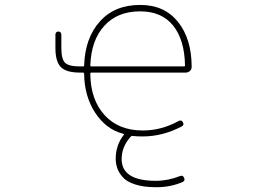

<svg xmlns="http://www.w3.org/2000/svg" viewBox="-20 -576 1040 790"><path d="M625 194.3Q623 194.3 621.1 194.3Q570.3 194.3 535.2 182.6Q500 170.9 484.4 152.3Q467.8 132.8 461.9 114.3Q456.1 95.7 456.1 78.1Q456.1 22.5 487.3 -18.6L489.3 -20.5Q492.2 -24.4 487.3 -25.4L484.4 -26.4Q417 -43.9 372.1 -111.3Q327.1 -179.7 326.2 -272.5Q326.2 -277.3 321.3 -277.3H309.6Q252.9 -277.3 230.5 -299.8Q208 -322.3 208 -378.9V-433.6Q208 -439.5 211.4 -442.9Q214.8 -446.3 220.2 -446.3Q225.6 -446.3 229 -442.9Q232.4 -439.5 232.4 -433.6V-378.9Q232.4 -333 247.6 -317.9Q262.7 -302.7 309.6 -302.7H321.3Q326.2 -302.7 326.2 -306.6V-307.6Q330.1 -419.9 390.6 -487.3Q420.9 -521.5 462.4 -538.6Q503.9 -555.7 556.6 -555.7Q607.4 -555.7 646 -538.1Q684.6 -520.5 712.9 -485.4Q768.6 -415 768.6 -300.8Q768.6 -291 761.7 -284.2Q753.9 -277.3 744.1 -277.3H355.5Q351.6 -277.3 351.6 -272.5Q352.5 -166 410.2 -102.5Q467.8 -39.1 567.4 -39.1Q644.5 -39.1 714.8 -78.1Q726.6 -84 732.4 -73.2Q739.3 -61.5 727.5 -55.7Q649.4 -14.6 567.4 -14.6Q540 -14.6 526.4 -16.6Q521.5 -17.6 518.6 -14.6Q480.5 27.3 480.5 78.1Q480.5 168 621.1 168Q670.9 168 720.7 148.4Q732.4 143.6 737.3 155.3Q743.2 167 731.4 172.9Q681.6 194.3 625 194.3ZM556.6 -529.3Q462.9 -529.3 409.2 -469.7Q355.5 -411.1 351.6 -307.6V-306.6Q351.6 -302.7 355.5 -302.7H736.3Q741.2 -302.7 741.2 -306.6V-307.6Q739.3 -412.1 692.4 -470.7Q645.5 -529.3 556.6 -529.3Z"/></svg>

Font: Rounded-L Mgen+ 2m thin
Style: Regular
Weight: 100
Designer: [Source Han Sans]
Ryoko NISHIZUKA  (kana & ideographs); Paul D. Hunt (Latin, Greek & Cyrillic); Wenlong ZHANG  (bopomofo
Version: Version 1.059.20150602